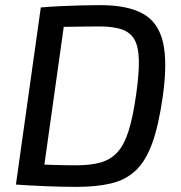

<svg xmlns="http://www.w3.org/2000/svg" viewBox="-20 -719 706 748"><path d="M370 -699Q477 -699 537 -665.5Q597 -632 615 -554Q633 -476 614 -342Q598 -230 573 -161Q548 -92 509 -55Q470 -18 413 -4.5Q356 9 278 9Q223 9 160.5 6.5Q98 4 42 0L93 -80Q134 -78 186 -76.5Q238 -75 277 -75Q333 -75 372 -86Q411 -97 437.5 -126Q464 -155 481 -209Q498 -263 510 -348Q522 -431 521 -483.5Q520 -536 504 -564.5Q488 -593 454.5 -604.5Q421 -616 368 -616Q342 -616 307.5 -615.5Q273 -615 237.5 -614.5Q202 -614 176 -613L139 -690Q173 -693 214.5 -695Q256 -697 296.5 -698Q337 -699 370 -699ZM239 -690 142 0H42L139 -690Z"/></svg>

Font: Exo 2 Medium
Style: Italic
Weight: 500
Italic angle: -8°
Designer: Natanael Gama
Foundry: Natanael Gama
Version: Version 2.010